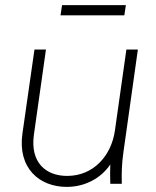

<svg xmlns="http://www.w3.org/2000/svg" viewBox="-20 -720 611 752"><path d="M241 12C313 12 376 -22 412 -76C411 -53 411 -30 412 0H457C456 -45 457 -77 463 -121L520 -526H475L430 -208C416 -111 347 -31 243 -31C160 -31 97 -83 113 -194L160 -526H115L68 -198C48 -61 135 12 241 12ZM217 -660H467L473 -700H223Z"/></svg>

Font: Mluvka ExtraLight
Style: Italic
Weight: 200
Italic angle: -8°
Designer: Modified by Jiří Krblich, Original typeface by Gumpita Rahayu
Foundry: Gumpita Rahayu & Jiří Krblich
Version: Version 2.000;Glyphs 3.1.1 (3134)